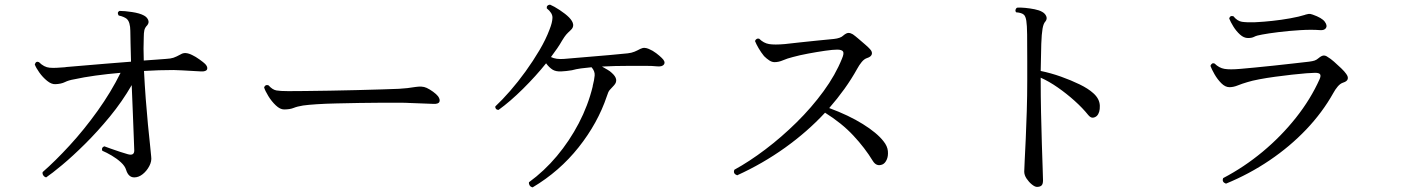

<svg xmlns="http://www.w3.org/2000/svg" viewBox="-20 -778 6040 828"><path d="M179 -13Q171 -15 166.5 -22Q162 -29 164 -36Q218 -83 280.5 -151Q343 -219 401 -300Q459 -381 500 -464Q442 -459 391.5 -452Q341 -445 300 -436Q276 -432 260 -424Q244 -416 219 -415Q202 -414 183 -429.5Q164 -445 149.5 -465.5Q135 -486 130 -500Q135 -516 148 -510Q170 -488 194 -486Q218 -484 260 -488Q264 -489 266 -489Q291 -491 337 -495Q383 -499 438 -503.5Q493 -508 545 -512Q544 -556 543 -591Q542 -626 542 -645Q542 -663 538 -677Q534 -691 525 -698Q521 -701 512 -705Q503 -709 492 -711Q483 -724 495 -731Q517 -731 550 -726Q583 -721 601 -711Q614 -704 619 -692Q624 -680 615 -669Q605 -659 602.5 -647.5Q600 -636 600 -618Q598 -570 600 -517Q631 -519 656 -521Q681 -523 696 -524Q716 -525 728 -529Q740 -533 760 -544Q779 -556 810 -540Q823 -534 840.5 -521.5Q858 -509 865 -502Q877 -489 873 -479Q869 -469 847 -470Q833 -471 811 -472Q789 -473 766.5 -474.5Q744 -476 728 -476Q696 -476 664.5 -475Q633 -474 601 -472Q604 -412 608.5 -352Q613 -292 618 -241Q623 -190 627 -153.5Q631 -117 632 -103Q635 -83 624 -62Q613 -41 595.5 -27Q578 -13 559 -13Q534 -13 524 -45Q519 -62 501.5 -78Q484 -94 462 -107Q440 -120 421 -128Q416 -142 430 -147Q438 -144 457.5 -137Q477 -130 498.5 -123Q520 -116 531 -113Q559 -105 559 -129Q559 -141 557 -184Q555 -227 553 -287.5Q551 -348 548 -411Q507 -340 454 -275.5Q401 -211 347 -157.5Q293 -104 248 -66.5Q203 -29 179 -13Z M1205 -306Q1188 -306 1169.5 -323.5Q1151 -341 1137 -364Q1123 -387 1119 -401Q1124 -415 1138 -410Q1155 -391 1172 -388Q1189 -385 1223 -385Q1247 -385 1295 -385.5Q1343 -386 1402.5 -387Q1462 -388 1521 -389.5Q1580 -391 1628 -392.5Q1676 -394 1700 -395Q1720 -396 1736.5 -398Q1753 -400 1772 -403Q1785 -405 1797 -404.5Q1809 -404 1820 -399Q1833 -393 1847.5 -382.5Q1862 -372 1869 -363Q1879 -349 1875 -339Q1871 -329 1849 -330Q1827 -331 1797 -332Q1767 -333 1744 -334Q1733 -335 1701 -335Q1669 -335 1624.5 -335Q1580 -335 1530 -334Q1480 -333 1432 -332Q1384 -331 1346 -328.5Q1308 -326 1287 -323Q1262 -319 1246 -312.5Q1230 -306 1205 -306Z M2277 30Q2268 28 2264 21.5Q2260 15 2261 8Q2327 -40 2381.5 -105Q2436 -170 2476 -246.5Q2516 -323 2536 -405V-407Q2543 -434 2544.5 -452.5Q2546 -471 2531 -488Q2507 -486 2485.5 -483Q2464 -480 2446 -475Q2422 -471 2400 -470Q2378 -469 2364 -477Q2348 -487 2335 -505Q2291 -450 2235.5 -395Q2180 -340 2130 -304Q2123 -304 2119 -308.5Q2115 -313 2116 -319Q2146 -347 2180 -386Q2214 -425 2246.5 -470Q2279 -515 2306.5 -561.5Q2334 -608 2350 -651Q2362 -681 2362.5 -701.5Q2363 -722 2338 -742Q2336 -756 2352 -758Q2369 -751 2394 -734.5Q2419 -718 2434 -703Q2466 -670 2441 -648Q2428 -636 2421.5 -628.5Q2415 -621 2404 -603Q2395 -587 2383 -569.5Q2371 -552 2356 -532Q2378 -521 2413 -524Q2456 -528 2508 -532Q2560 -536 2608 -540.5Q2656 -545 2687 -548Q2704 -550 2716 -555Q2728 -560 2741 -567Q2751 -572 2760 -571.5Q2769 -571 2778 -567Q2795 -560 2810 -548.5Q2825 -537 2834 -528Q2851 -512 2843.5 -500.5Q2836 -489 2811 -492Q2793 -494 2765.5 -494Q2738 -494 2714 -494Q2709 -494 2704 -494Q2699 -494 2695 -494Q2632 -494 2576 -491Q2588 -484 2599.5 -477.5Q2611 -471 2618 -464Q2651 -435 2628 -410Q2616 -397 2609.5 -390Q2603 -383 2597 -363Q2558 -247 2475.5 -143Q2393 -39 2277 30Z M3159 -22Q3140 -29 3147 -46Q3211 -81 3280.5 -133.5Q3350 -186 3415 -250Q3480 -314 3531.5 -384.5Q3583 -455 3611 -525Q3621 -548 3615.5 -556Q3610 -564 3590 -564Q3572 -564 3537.5 -559Q3503 -554 3465.5 -547Q3428 -540 3399 -532Q3375 -526 3356.5 -518Q3338 -510 3320 -510Q3309 -510 3297.5 -517.5Q3286 -525 3275 -536Q3262 -552 3251.5 -570Q3241 -588 3236 -601Q3238 -607 3243 -610Q3248 -613 3254 -611Q3273 -592 3296.5 -588Q3320 -584 3365 -588Q3391 -591 3428 -595Q3465 -599 3504.5 -603Q3544 -607 3576 -610Q3605 -613 3617 -625Q3630 -636 3639 -636Q3648 -636 3658 -630Q3668 -623 3682.5 -610.5Q3697 -598 3711 -586Q3725 -574 3732 -566Q3743 -554 3739.5 -543.5Q3736 -533 3720 -528Q3707 -524 3696 -510.5Q3685 -497 3677 -482Q3652 -437 3621.5 -394.5Q3591 -352 3556 -312Q3640 -281 3701 -243Q3762 -205 3790 -169Q3807 -148 3809 -126.5Q3811 -105 3804 -89.5Q3797 -74 3786 -69Q3760 -58 3744 -84Q3710 -140 3660 -193.5Q3610 -247 3538 -292Q3462 -210 3365.5 -141Q3269 -72 3159 -22Z M4452 28Q4443 28 4430 17.5Q4417 7 4407 -8Q4397 -23 4397 -38Q4397 -49 4399 -86Q4401 -123 4403.5 -178.5Q4406 -234 4408 -299.5Q4410 -365 4410 -432Q4410 -455 4410 -476Q4410 -497 4410 -515Q4410 -588 4409.5 -629Q4409 -670 4406 -688.5Q4403 -707 4396 -714Q4387 -723 4362 -725Q4358 -730 4359.5 -736Q4361 -742 4366 -745Q4381 -746 4401.5 -744Q4422 -742 4442 -738Q4462 -734 4474 -727Q4487 -720 4492 -708Q4497 -696 4488 -685Q4480 -677 4476 -654.5Q4472 -632 4470.5 -588.5Q4469 -545 4468 -472Q4512 -463 4555.5 -447.5Q4599 -432 4636 -414Q4673 -396 4695 -376Q4722 -352 4723 -322Q4724 -292 4710 -278Q4702 -271 4692.5 -270.5Q4683 -270 4673 -282Q4649 -312 4614.5 -343Q4580 -374 4542 -400.5Q4504 -427 4468 -443V-432Q4468 -365 4469.5 -293Q4471 -221 4473 -157.5Q4475 -94 4476.5 -51Q4478 -8 4478 0Q4478 16 4471.5 22Q4465 28 4452 28Z M5267 14Q5248 7 5255 -10Q5345 -57 5425 -123.5Q5505 -190 5568.5 -270Q5632 -350 5671 -437Q5677 -451 5673 -457.5Q5669 -464 5651 -464Q5640 -464 5613.5 -462Q5587 -460 5551.5 -456Q5516 -452 5479 -447Q5442 -442 5410.5 -436Q5379 -430 5360 -424Q5336 -417 5317.5 -409.5Q5299 -402 5282 -402Q5264 -402 5247 -419Q5230 -436 5217.5 -458Q5205 -480 5200 -494Q5206 -509 5218 -504Q5237 -485 5260.5 -481Q5284 -477 5329 -481Q5350 -483 5389 -486.5Q5428 -490 5473 -495Q5518 -500 5559 -504.5Q5600 -509 5625 -512Q5641 -514 5649.5 -517Q5658 -520 5666 -527Q5679 -538 5688 -538.5Q5697 -539 5706 -532Q5717 -526 5733 -512Q5749 -498 5764 -483.5Q5779 -469 5785 -460Q5795 -447 5792 -437Q5789 -427 5773 -422Q5760 -418 5749 -405Q5738 -392 5730 -377Q5683 -293 5613 -219.5Q5543 -146 5455 -86.5Q5367 -27 5267 14ZM5362 -614Q5344 -614 5327.5 -629Q5311 -644 5299 -663.5Q5287 -683 5281 -698Q5284 -712 5299 -708Q5316 -687 5336 -684Q5356 -681 5391 -682Q5395 -682 5399 -682.5Q5403 -683 5408 -683Q5429 -684 5467 -688Q5505 -692 5544 -699Q5583 -706 5608 -714Q5609 -714 5610 -715Q5617 -717 5623.5 -718Q5630 -719 5641 -715Q5681 -701 5693 -684.5Q5705 -668 5698.5 -657.5Q5692 -647 5674 -648Q5636 -651 5587 -648Q5538 -645 5493.5 -639.5Q5449 -634 5423 -629Q5399 -625 5389 -619.5Q5379 -614 5362 -614Z"/></svg>

Font: Zen Old Mincho
Style: Regular
Weight: 400
Designer: Yoshimichi Ohira
Foundry: Positype
Version: Version 1.001